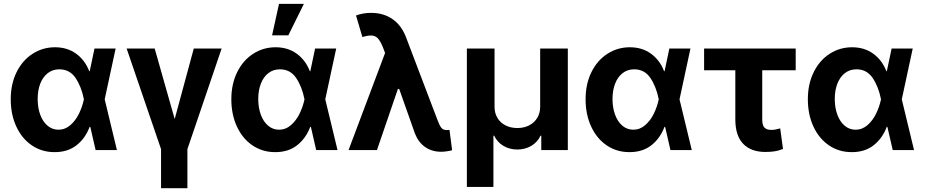

<svg xmlns="http://www.w3.org/2000/svg" viewBox="-20 -784 4831 1003"><path d="M36.1 -265.6Q36.1 -344.7 66.4 -406.5Q96.7 -468.3 149.7 -502.7Q202.6 -537.1 267.6 -537.1Q331.1 -537.1 377.4 -503.7Q423.8 -470.2 446.3 -412.1H448.7L473.6 -530.3H584L526.9 -265.1L590.8 0H479.5L451.7 -121.1H448.2Q425.3 -60.5 379.2 -24.7Q333 11.2 264.6 10.7Q198.7 10.7 146.7 -24.4Q94.7 -59.6 65.4 -122.6Q36.1 -185.5 36.1 -265.6ZM285.2 -106.4Q320.3 -106.4 347.9 -130.6Q375.5 -154.8 392.8 -190.7Q410.2 -226.6 418 -263.7L418.5 -265.1L418 -266.6Q405.3 -331.1 374.8 -376.5Q344.2 -421.9 290 -421.9Q255.4 -421.9 229.7 -402.1Q204.1 -382.3 190.4 -347.2Q176.8 -312 176.8 -266.6Q176.8 -220.7 190.4 -184.1Q204.1 -147.5 228.8 -127Q253.4 -106.4 285.2 -106.4Z M788.1 -530.3 892.6 -162.1 992.2 -530.3H1137.7L959 -4.9V199.2H821.3V-4.9L641.6 -530.3Z M1188.5 -265.6Q1188.5 -344.7 1218.8 -406.5Q1249 -468.3 1302 -502.7Q1355 -537.1 1419.9 -537.1Q1483.4 -537.1 1529.8 -503.7Q1576.2 -470.2 1598.6 -412.1H1601.1L1626 -530.3H1736.3L1679.2 -265.1L1743.2 0H1631.8L1604 -121.1H1600.6Q1577.6 -60.5 1531.5 -24.7Q1485.4 11.2 1417 10.7Q1351.1 10.7 1299.1 -24.4Q1247.1 -59.6 1217.8 -122.6Q1188.5 -185.5 1188.5 -265.6ZM1437.5 -106.4Q1472.7 -106.4 1500.2 -130.6Q1527.8 -154.8 1545.2 -190.7Q1562.5 -226.6 1570.3 -263.7L1570.8 -265.1L1570.3 -266.6Q1557.6 -331.1 1527.1 -376.5Q1496.6 -421.9 1442.4 -421.9Q1407.7 -421.9 1382.1 -402.1Q1356.4 -382.3 1342.8 -347.2Q1329.1 -312 1329.1 -266.6Q1329.1 -220.7 1342.8 -184.1Q1356.4 -147.5 1381.1 -127Q1405.8 -106.4 1437.5 -106.4ZM1437.5 -763.7H1567.4L1486.3 -599.6H1401.4Z M2147.5 -86.9 2065.4 -319.3H2058.6L1949.2 0H1800.8L1991.7 -507.3L1979.5 -539.1Q1965.8 -571.8 1952.4 -585.2Q1939 -598.6 1917 -598.6Q1901.4 -598.6 1873 -590.8L1839.8 -703.1Q1876.5 -716.8 1918 -716.8Q1983.9 -716.8 2031 -683.8Q2078.1 -650.9 2101.6 -587.9L2264.6 -159.2Q2276.4 -127.4 2285.9 -116Q2295.4 -104.5 2313.5 -104.5L2328.1 -105.5L2341.8 1Q2331.1 3.9 2314.7 6.3Q2298.3 8.8 2284.2 8.8Q2236.3 8.8 2200.9 -15.9Q2165.5 -40.5 2147.5 -86.9Z M2418.9 -530.3H2563.5V-225.6Q2563.5 -193.4 2578.4 -168.2Q2593.3 -143.1 2620.4 -129.2Q2647.5 -115.2 2682.6 -115.2Q2717.8 -115.2 2744.9 -129.4Q2772 -143.6 2786.9 -168.7Q2801.8 -193.8 2801.8 -225.6V-530.3H2946.3V0H2807.6V-75.2H2803.7Q2787.6 -41 2755.4 -22Q2723.1 -2.9 2682.6 -2.9Q2642.1 -2.9 2609.9 -22Q2577.6 -41 2561.5 -75.2H2557.6V192.4H2418.9Z M3039.1 -265.6Q3039.1 -344.7 3069.3 -406.5Q3099.6 -468.3 3152.6 -502.7Q3205.6 -537.1 3270.5 -537.1Q3334 -537.1 3380.4 -503.7Q3426.8 -470.2 3449.2 -412.1H3451.7L3476.6 -530.3H3586.9L3529.8 -265.1L3593.8 0H3482.4L3454.6 -121.1H3451.2Q3428.2 -60.5 3382.1 -24.7Q3335.9 11.2 3267.6 10.7Q3201.7 10.7 3149.7 -24.4Q3097.7 -59.6 3068.4 -122.6Q3039.1 -185.5 3039.1 -265.6ZM3288.1 -106.4Q3323.2 -106.4 3350.8 -130.6Q3378.4 -154.8 3395.8 -190.7Q3413.1 -226.6 3420.9 -263.7L3421.4 -265.1L3420.9 -266.6Q3408.2 -331.1 3377.7 -376.5Q3347.2 -421.9 3293 -421.9Q3258.3 -421.9 3232.7 -402.1Q3207 -382.3 3193.4 -347.2Q3179.7 -312 3179.7 -266.6Q3179.7 -220.7 3193.4 -184.1Q3207 -147.5 3231.7 -127Q3256.3 -106.4 3288.1 -106.4Z M4136.7 -417H3961.9V-159.2Q3961.9 -129.4 3973.6 -117.4Q3985.4 -105.5 4007.8 -105.5Q4022 -105.5 4028.6 -106.9Q4035.2 -108.4 4055.7 -113.3L4070.3 -5.9Q4048.8 2.9 4027.8 6.3Q4006.8 9.8 3978.5 9.8Q3902.8 9.8 3862.1 -33Q3821.3 -75.7 3821.3 -160.2V-417H3658.2V-530.3H4136.7Z M4200.2 -265.6Q4200.2 -344.7 4230.5 -406.5Q4260.7 -468.3 4313.7 -502.7Q4366.7 -537.1 4431.6 -537.1Q4495.1 -537.1 4541.5 -503.7Q4587.9 -470.2 4610.4 -412.1H4612.8L4637.7 -530.3H4748L4690.9 -265.1L4754.9 0H4643.6L4615.7 -121.1H4612.3Q4589.4 -60.5 4543.2 -24.7Q4497.1 11.2 4428.7 10.7Q4362.8 10.7 4310.8 -24.4Q4258.8 -59.6 4229.5 -122.6Q4200.2 -185.5 4200.2 -265.6ZM4449.2 -106.4Q4484.4 -106.4 4512 -130.6Q4539.6 -154.8 4556.9 -190.7Q4574.2 -226.6 4582 -263.7L4582.5 -265.1L4582 -266.6Q4569.3 -331.1 4538.8 -376.5Q4508.3 -421.9 4454.1 -421.9Q4419.4 -421.9 4393.8 -402.1Q4368.2 -382.3 4354.5 -347.2Q4340.8 -312 4340.8 -266.6Q4340.8 -220.7 4354.5 -184.1Q4368.2 -147.5 4392.8 -127Q4417.5 -106.4 4449.2 -106.4Z"/></svg>

Font: Pretendard GOV
Style: Bold
Weight: 700
Designer: Base glyphs from Inter by Rasmus Andersson; Hangeul glyphs from Noto Sans CJK(Source Han Sans) by Jang Soo-young and Kan
Foundry: Kil Hyung-jin
Version: Version 1.309